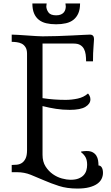

<svg xmlns="http://www.w3.org/2000/svg" viewBox="-20 -1010 644 1115"><path d="M227 -799Q267 -799 312.5 -800.5Q358 -802 398 -804Q438 -806 466.5 -807.5Q495 -809 502 -809Q526 -809 526 -783Q526 -772 523 -737.5Q520 -703 520 -654H480Q480 -675 477.5 -693.5Q475 -712 467.5 -726Q460 -740 446 -748.5Q432 -757 408 -757H227V-440Q260 -435 293.5 -432.5Q327 -430 361 -430Q396 -430 431 -437.5Q466 -445 491 -467Q496 -462 500.5 -453Q505 -444 505 -433Q505 -407 476 -389.5Q447 -372 385 -372Q344 -372 305 -378Q266 -384 227 -394V-111Q227 -71 244.5 -43.5Q262 -16 287 1.5Q312 19 340 26.5Q368 34 389 34Q418 34 436.5 26.5Q455 19 466 7Q477 -5 481.5 -20.5Q486 -36 486 -53Q486 -79 477.5 -95.5Q469 -112 451 -126V-130Q469 -133 483 -133Q505 -133 518.5 -125.5Q532 -118 539.5 -106Q547 -94 549.5 -79Q552 -64 552 -49Q564 -49 571 -37.5Q578 -26 578 -6Q578 12 570 28.5Q562 45 544.5 57.5Q527 70 498.5 77.5Q470 85 429 85Q369 85 322.5 70Q276 55 236 37.5Q196 20 158.5 5Q121 -10 79 -10H48V-52Q61 -52 77 -53.5Q93 -55 106 -63Q119 -71 128 -88.5Q137 -106 137 -138V-698Q137 -722 128 -736Q119 -750 106 -756.5Q93 -763 77 -765Q61 -767 48 -767V-809Q60 -809 85 -807.5Q110 -806 137.5 -804Q165 -802 190 -800.5Q215 -799 227 -799ZM445 -990Q445 -956 435 -933Q425 -910 407 -895.5Q389 -881 363 -875Q337 -869 306 -869Q274 -869 248.5 -875Q223 -881 205 -895.5Q187 -910 177.5 -933Q168 -956 168 -990H251Q249 -980 249 -973Q249 -956 261 -938.5Q273 -921 306 -921Q323 -921 334 -926Q345 -931 351 -938.5Q357 -946 359.5 -955Q362 -964 362 -973Q362 -980 360 -990Z"/></svg>

Font: Milonga
Style: Regular
Weight: 400
Designer: Pablo Impallari, Brenda Gallo, Rodrigo Fuenzalida
Foundry: Pablo Impallari, Brenda Gallo, Rodrigo Fuenzalida
Version: Version 1.000; ttfautohint (v0.93) -l 8 -r 50 -G 200 -x 14 -